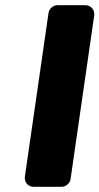

<svg xmlns="http://www.w3.org/2000/svg" viewBox="-20 -720 383 740"><path d="M252 -30 343 -660C346 -682 331 -700 308 -700H201C185 -700 169 -686 167 -670L76 -40C73 -18 88 0 110 0H218C234 0 250 -14 252 -30Z"/></svg>

Font: Trueno
Style: RoundBdIt
Weight: 700
Designer: Julieta Ulanovsky, Jasper
Foundry: Julieta Ulanovsky, Cannot Into Space Fonts
Version: Version 3.001